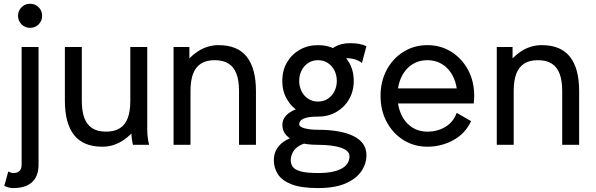

<svg xmlns="http://www.w3.org/2000/svg" viewBox="-20 -752 3096 997"><path d="M22.9 138.7 2.4 212.9Q10.7 217.8 23.7 221.2Q36.6 224.6 48.3 224.6Q79.6 224.6 104 217.3Q128.4 210 145.5 194.8Q162.6 179.7 171.4 156.7Q180.2 133.8 180.2 102.5V0V-67.4V-507.8H92.3V-67.4V0V102.5Q92.3 113.3 89.6 121.6Q86.9 129.9 81.3 135.5Q75.7 141.1 67.6 143.8Q59.6 146.5 48.3 146.5Q42.5 146.5 34.9 143.8Q27.3 141.1 22.9 138.7ZM73.7 -669.9Q73.7 -643.6 91.8 -625.5Q109.9 -607.4 136.2 -607.4Q162.6 -607.4 180.7 -625.5Q198.7 -643.6 198.7 -669.9Q198.7 -696.3 180.7 -714.4Q162.6 -732.4 136.2 -732.4Q109.9 -732.4 91.8 -714.4Q73.7 -696.3 73.7 -669.9Z M404.8 -507.8H316.9V-228.5Q316.9 -111.3 364.7 -50.8Q412.6 9.8 511.2 9.8Q542 9.8 568.6 1.2Q595.2 -7.3 618.7 -22.7Q642.1 -38.1 662.6 -58.6Q662.6 -43.9 664.6 -30.5Q666.5 -17.1 668.5 -8.5Q670.4 0 670.4 0H754.4Q754.4 0 752 -10Q749.5 -20 747.1 -38.6Q744.6 -57.1 744.6 -82V-507.8H656.7V-228.5Q656.7 -175.3 643.6 -139.6Q630.4 -104 602.5 -86.2Q574.7 -68.4 530.8 -68.4Q486.8 -68.4 459 -86.2Q431.2 -104 418 -139.6Q404.8 -175.3 404.8 -228.5Z M1221.2 0H1309.1V-279.3Q1309.1 -396.5 1261.5 -457Q1213.9 -517.6 1114.7 -517.6Q1084.5 -517.6 1057.6 -509Q1030.8 -500.5 1007.6 -485.4Q984.4 -470.2 963.4 -449.2V-507.8H881.3V0H969.2V-279.3Q969.2 -333 982.4 -368.4Q995.6 -403.8 1023.4 -421.6Q1051.3 -439.5 1095.2 -439.5Q1139.2 -439.5 1167 -421.6Q1194.8 -403.8 1208 -368.4Q1221.2 -333 1221.2 -279.3Z M1656.2 -459.5 1720.2 -434.1Q1733.9 -441.9 1745.4 -445.8Q1756.8 -449.7 1777.3 -449.7Q1803.2 -449.7 1823.5 -443.6Q1843.8 -437.5 1859.4 -424.8L1882.8 -512.2Q1864.7 -520.5 1843.8 -524.2Q1822.8 -527.8 1797.9 -527.8Q1752 -527.8 1719.7 -509.3Q1687.5 -490.7 1656.2 -459.5ZM1631.3 -205.1Q1606 -205.1 1574.2 -200Q1542.5 -194.8 1513.2 -183.1Q1483.9 -171.4 1465.1 -151.6Q1446.3 -131.8 1446.3 -102.5Q1446.3 -70.8 1468.3 -47.9Q1490.2 -24.9 1531.5 -12.5Q1572.8 0 1631.3 0V-78.1Q1591.8 -78.1 1562.7 -85.4Q1533.7 -92.8 1533.7 -107.4Q1533.7 -117.2 1542 -126.2Q1550.3 -135.3 1571.5 -140.9Q1592.8 -146.5 1631.3 -146.5ZM1882.8 53.7Q1882.8 -12.2 1815.9 -45.2Q1749 -78.1 1631.3 -78.1V0Q1667.5 0 1697.5 3.7Q1727.5 7.3 1749.3 14.6Q1771 22 1783 33Q1794.9 43.9 1794.9 58.6Q1794.9 76.7 1786.4 92.8Q1777.8 108.9 1758.5 120.8Q1739.3 132.8 1708 139.6Q1676.8 146.5 1631.3 146.5Q1570.8 146.5 1540.5 137.7Q1510.3 128.9 1500 113.8Q1489.7 98.6 1489.7 80.1Q1489.7 61.5 1500 39.6Q1510.3 17.6 1540.5 1.5Q1570.8 -14.6 1631.3 -14.6V-58.6Q1584 -58.6 1542.2 -50.8Q1500.5 -43 1469 -26.1Q1437.5 -9.3 1419.7 17.1Q1401.9 43.5 1401.9 80.1Q1401.9 119.1 1422.6 152.1Q1443.4 185.1 1493.4 204.8Q1543.5 224.6 1631.3 224.6Q1719.7 224.6 1775.1 200.2Q1830.6 175.8 1856.7 136.7Q1882.8 97.7 1882.8 53.7ZM1533.7 -332Q1533.7 -361.3 1545.9 -385.7Q1558.1 -410.2 1580.1 -424.8Q1602.1 -439.5 1631.3 -439.5Q1660.6 -439.5 1682.6 -424.8Q1704.6 -410.2 1716.8 -385.7Q1729 -361.3 1729 -332Q1729 -302.7 1716.8 -278.3Q1704.6 -253.9 1682.6 -239.3Q1660.6 -224.6 1631.3 -224.6Q1602.1 -224.6 1580.1 -239.3Q1558.1 -253.9 1545.9 -278.3Q1533.7 -302.7 1533.7 -332ZM1445.8 -332Q1445.8 -278.8 1470 -236.8Q1494.1 -194.8 1536.1 -170.7Q1578.1 -146.5 1631.3 -146.5Q1685.1 -146.5 1726.8 -170.7Q1768.6 -194.8 1792.7 -236.8Q1816.9 -278.8 1816.9 -332Q1816.9 -385.7 1792.7 -427.5Q1768.6 -469.2 1726.8 -493.4Q1685.1 -517.6 1631.3 -517.6Q1578.1 -517.6 1536.1 -493.4Q1494.1 -469.2 1470 -427.5Q1445.8 -385.7 1445.8 -332Z M1992.2 -293V-214.8H2351.6L2385.7 -293ZM2351.6 -166Q2333.5 -117.2 2292.2 -92.8Q2251 -68.4 2199.2 -68.4Q2164.1 -68.4 2135.5 -82Q2106.9 -95.7 2086.4 -120.8Q2065.9 -146 2054.9 -179.9Q2043.9 -213.9 2043.9 -253.9Q2043.9 -294.4 2054.9 -328.1Q2065.9 -361.8 2086.4 -387Q2106.9 -412.1 2135.5 -425.8Q2164.1 -439.5 2199.2 -439.5Q2234.4 -439.5 2262.9 -425.8Q2291.5 -412.1 2312 -387Q2332.5 -361.8 2343.5 -328.1Q2354.5 -294.4 2354.5 -253.9Q2354.5 -243.7 2353.8 -234.1Q2353 -224.6 2351.6 -214.8H2439.9Q2440.9 -224.6 2441.7 -234.4Q2442.4 -244.1 2442.4 -253.9Q2442.4 -330.1 2410.2 -389.6Q2377.9 -449.2 2323 -483.4Q2268.1 -517.6 2199.2 -517.6Q2130.9 -517.6 2075.7 -483.4Q2020.5 -449.2 1988.3 -389.6Q1956.1 -330.1 1956.1 -253.9Q1956.1 -177.7 1988.3 -118.2Q2020.5 -58.6 2075.7 -24.4Q2130.9 9.8 2199.2 9.8Q2272 9.8 2334 -24.2Q2396 -58.1 2426.3 -123Z M2899.4 0H2987.3V-279.3Q2987.3 -396.5 2939.7 -457Q2892.1 -517.6 2793 -517.6Q2762.7 -517.6 2735.8 -509Q2709 -500.5 2685.8 -485.4Q2662.6 -470.2 2641.6 -449.2V-507.8H2559.6V0H2647.5V-279.3Q2647.5 -333 2660.6 -368.4Q2673.8 -403.8 2701.7 -421.6Q2729.5 -439.5 2773.4 -439.5Q2817.4 -439.5 2845.2 -421.6Q2873 -403.8 2886.2 -368.4Q2899.4 -333 2899.4 -279.3Z"/></svg>

Font: Giphurs
Style: Regular
Weight: 400
Version: Version 2.010